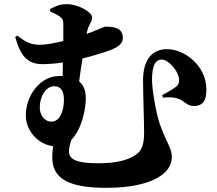

<svg xmlns="http://www.w3.org/2000/svg" viewBox="-20 -837 1040 922"><path d="M171 -321C171 -377 202 -423 241 -423C275 -423 287 -395 287 -358C287 -304 268 -253 227 -253C191 -253 171 -287 171 -321ZM398 -684C405 -720 422 -729 422 -754C422 -779 356 -817 301 -817C266 -817 245 -807 220 -793L221 -782C242 -773 257 -765 269 -756C282 -746 284 -738 284 -717V-640C245 -631 203 -622 176 -622C133 -622 111 -629 63 -666L53 -659C78 -570 111 -529 184 -529C215 -529 248 -532 282 -537L281 -472C275 -472 270 -472 264 -472C174 -472 104 -380 104 -282C104 -211 161 -144 235 -135C233 -118 231 -101 231 -82C231 11 293 65 490 65C701 65 805 0 805 -82C805 -126 785 -139 750 -234C730 -288 710 -406 710 -454C710 -531 731 -551 757 -551C789 -551 840 -495 840 -451C840 -437 836 -429 826 -421C811 -409 783 -393 759 -380L763 -368C867 -380 859 -328 911 -328C966 -328 971 -372 971 -408C971 -521 867 -601 782 -601C715 -601 667 -556 667 -451C667 -383 672 -255 672 -200C672 -126 653 -104 616 -84C583 -66 531 -53 455 -53C366 -53 311 -64 311 -110C311 -126 316 -145 323 -166C371 -215 392 -309 392 -365C392 -403 381 -429 360 -446C365 -483 370 -521 376 -556C428 -569 476 -584 509 -596C558 -614 570 -635 570 -655C570 -704 526 -709 484 -709C482 -709 440 -690 396 -674Z"/></svg>

Font: Noto Serif KR Black
Style: Regular
Weight: 900
Version: Version 1.001;PS 1.001;hotconv 16.6.54;makeotf.lib2.5.65590